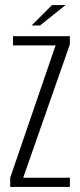

<svg xmlns="http://www.w3.org/2000/svg" viewBox="-20 -733 313 753"><path d="M20 0V-36L198 -555H31V-591H254V-559L71 -36H254V0ZM104 -633 184 -713H237L137 -633Z"/></svg>

Font: Alumni Sans Light
Style: Regular
Weight: 300
Version: Version 1.018